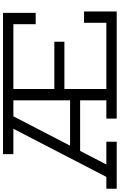

<svg xmlns="http://www.w3.org/2000/svg" viewBox="219 -1011 792 1270"><g transform="rotate(-90 615.0 -376.0)"><path d="M465.5 0V-68.5H586.5V-683.5H230.5V-752H1165V-536H1090V-683.5H661.5V-68.5H1099V-216H1174V0ZM1.5 0V-68.5H80L422.5 -730.5H505L162 -68.5H312.5V0ZM225.5 -242V-308.5H633.5V-242ZM628.5 -346V-412.5H974V-346Z"/></g></svg>

Font: Hepta Slab
Style: Regular
Weight: 400
Designer: Michael LaGattuta
Foundry: Michael LaGattuta
Version: Version 1.100